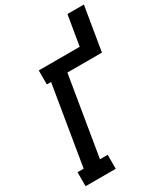

<svg xmlns="http://www.w3.org/2000/svg" viewBox="-226 -1040 996 1141"><g transform="rotate(-30 272.0 -470.0)"><path d="M13 0V-96H55L145 -639H116V-735H397L431 -940H544L494 -639H257L167 -96H220V0Z"/></g></svg>

Font: Iosevka Slab Oblique
Style: Bold
Weight: 700
Italic angle: -9°
Monospace: yes
Designer: Belleve Invis
Foundry: Belleve Invis
Version: Version 11.1.1; ttfautohint (v1.8.3)